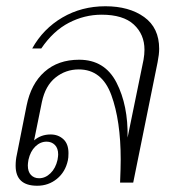

<svg xmlns="http://www.w3.org/2000/svg" viewBox="-20 -584 549 614"><path d="M30 -54Q30 -73 34 -90L65 -246Q79 -316 122.5 -354.5Q166 -393 233 -393Q315 -393 352.5 -320Q390 -247 388 -144L439 -393Q442 -410 442 -425Q442 -474 408 -505.5Q374 -537 305 -537Q250 -537 200 -511Q150 -485 112 -429H83Q118 -492 179.5 -528Q241 -564 317 -564Q393 -564 441 -529.5Q489 -495 489 -428Q489 -410 484 -385L406 0H364Q366 -48 366 -74Q366 -198 336 -280Q306 -362 232 -362Q190 -362 157.5 -336Q125 -310 114 -258L89 -135Q111 -154 142 -154Q166 -154 182.5 -139Q199 -124 199 -94Q199 -79 197 -71Q189 -34 162 -12Q135 10 99 10Q30 10 30 -54ZM164 -73Q166 -85 166 -90Q166 -110 155.5 -120.5Q145 -131 129 -131Q109 -131 93 -115.5Q77 -100 71 -73Q69 -61 69 -55Q69 -35 79 -24.5Q89 -14 105 -14Q125 -14 141.5 -30Q158 -46 164 -73Z"/></svg>

Font: Trirong ExtraLight
Style: Italic
Weight: 275
Italic angle: -12°
Designer: Katatrad Team
Foundry: CadsonDemak
Version: Version 1.003